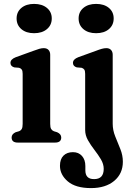

<svg xmlns="http://www.w3.org/2000/svg" viewBox="-20 -730 680 983"><path d="M154.5 -560Q114 -560 89.5 -580.8Q65 -601.5 65 -635.5Q65 -669 89.5 -689.5Q114 -710 154.5 -710Q195.5 -710 220.2 -689.5Q245 -669 245 -635.5Q245 -601.5 220.2 -580.8Q195.5 -560 154.5 -560ZM237 -449.5V-95.5Q237 -77.5 242 -69.5Q247 -61.5 256 -58L272.5 -53Q293.5 -43.5 293.5 -26Q293.5 0 262 0H71Q39.5 0 39.5 -26Q39.5 -43.5 60 -53L77 -58Q86.5 -61.5 91.2 -69.5Q96 -77.5 96 -95.5V-352Q96 -367.5 91.2 -374Q86.5 -380.5 77.5 -383L53 -385Q33.5 -391 33.5 -408Q33.5 -426.5 60.5 -437L149 -469Q168.5 -476.5 181 -480Q193.5 -483.5 204 -483.5Q220 -483.5 228.5 -474.2Q237 -465 237 -449.5ZM472 -560Q431.5 -560 407 -580.8Q382.5 -601.5 382.5 -635.5Q382.5 -669 407 -689.5Q431.5 -710 472 -710Q513 -710 537.5 -689.5Q562 -669 562 -635.5Q562 -601.5 537.5 -580.8Q513 -560 472 -560ZM557 -96.5Q557 -63.5 570 -31.5Q583 0.5 596 32.8Q609 65 609 98Q609 159 564.8 196Q520.5 233 446 233Q367.5 233 327.2 198.8Q287 164.5 287 119Q287 84.5 305 66.8Q323 49 353.5 49Q382.5 49 399.8 68.5Q417 88 417 120V142Q417 187.5 462 187Q511 187 511 134.5Q511 110 496.8 86Q482.5 62 463.5 37.5Q444.5 13 430.2 -12.2Q416 -37.5 416 -64.5V-352Q416 -367.5 411.2 -374Q406.5 -380.5 397.5 -383L373 -385Q353.5 -391 353.5 -408Q353.5 -426.5 380.5 -437L469 -469Q488.5 -476.5 501 -480Q513.5 -483.5 524.5 -483.5Q540 -483.5 548.5 -474.2Q557 -465 557 -449.5Z"/></svg>

Font: Fraunces 9pt Soft SemiBold
Style: Regular
Weight: 600
Version: Version 1.000;[b76b70a41]